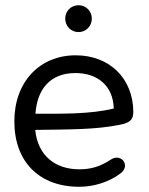

<svg xmlns="http://www.w3.org/2000/svg" viewBox="-20 -707 571 736"><path d="M284 9C341 9 399 -10 440 -41C483 -70 446 -121 406 -96C364 -68 328 -58 284 -58C193 -58 125 -109 115 -209C248 -211 346 -210 435 -228C470 -234 491 -243 491 -277C491 -405 401 -495 270 -495C132 -495 35 -393 35 -242C35 -87 130 9 284 9ZM281 -584C310 -584 332 -607 332 -636C332 -664 310 -687 281 -687C252 -687 230 -664 230 -636C230 -607 252 -584 281 -584ZM116 -271C122 -364 172 -427 269 -427C354 -427 414 -378 416 -291C326 -269 218 -271 116 -271Z"/></svg>

Font: SN Pro Book
Style: Regular
Weight: 350
Designer: Tobias Whetton
Foundry: Supernotes
Version: Version 1.003;Glyphs 3.3 (3324)